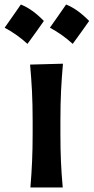

<svg xmlns="http://www.w3.org/2000/svg" viewBox="-59 -821 410 841"><path d="M74.2 0Q79.1 -58.6 81.5 -113.5Q84 -168.5 84 -235.4V-289.1Q84 -364.7 81.1 -422.1Q78.1 -479.5 72.8 -538.1L216.8 -542Q211.4 -482.4 208.5 -424.3Q205.6 -366.2 205.6 -289.1V-235.4Q205.6 -168.5 208 -113.5Q210.4 -58.6 215.8 0ZM230.5 -801.2Q256.3 -791 281.5 -772.8Q306.8 -754.5 331.5 -729.2Q314.3 -704.5 296.3 -679.6Q278.3 -654.6 259.5 -628.8Q214.4 -670.2 159.6 -699.7Q177.9 -725.5 195.3 -750.5Q212.8 -775.4 230.5 -801.2ZM32.3 -801.2Q58.1 -791 83.3 -772.8Q108.5 -754.5 133.2 -729.2Q116.1 -704.5 98.1 -679.6Q80.1 -654.6 61.3 -628.8Q16.2 -670.2 -38.6 -699.7Q-20.4 -725.5 -2.9 -750.5Q14.5 -775.4 32.3 -801.2Z"/></svg>

Font: Pinar-DS1-FD SemiBold
Style: Regular
Weight: 600
Designer: Amin Abedi
Version: Version 3.000